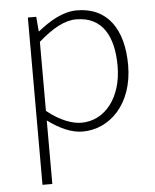

<svg xmlns="http://www.w3.org/2000/svg" viewBox="-52 -536 646 798"><g transform="rotate(-5 271.5 -137.0)"><path d="M93 218H134V-47C184 -10 233 12 279 12C392 12 491 -84 491 -247C491 -395 427 -492 298 -492C239 -492 182 -457 135 -419H133L128 -480H93ZM277 -25C241 -25 189 -42 134 -87V-375C193 -427 244 -455 292 -455C405 -455 447 -366 447 -247C447 -116 376 -25 277 -25Z"/></g></svg>

Font: Source Sans Pro Light
Style: Regular
Weight: 300
Designer: Paul D. Hunt
Foundry: Adobe Systems Incorporated
Version: Version 3.006;hotconv 1.0.111;makeotfexe 2.5.65597